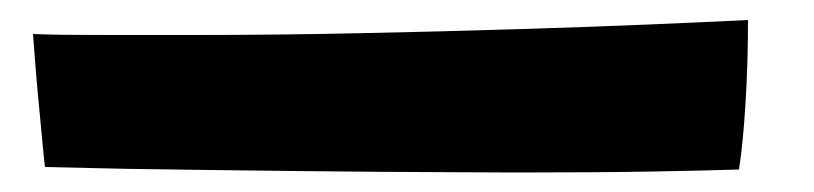

<svg xmlns="http://www.w3.org/2000/svg" viewBox="-20 -47 814 192"><path d="M171 -12Q257.5 -12 340 -13.8Q422.5 -15.5 496 -17.8Q569.5 -20 628.8 -22.5Q688 -25 728 -27Q728 16 725.5 56.5Q723 97 719 122.5Q689.5 123.5 633.8 124.5Q578 125.5 495.5 125.5Q466.5 125.5 431 125.2Q395.5 125 355.8 124.8Q316 124.5 273.8 124Q231.5 123.5 188.8 123Q146 122.5 104.5 121.8Q63 121 25 120Q24 112.5 22.5 96Q21 79.5 19 59Q17 38.5 15.5 19.5Q14 0.5 13 -13Q23 -12.5 44.2 -12.2Q65.5 -12 90.5 -12Q115.5 -12 137.5 -12Q159.5 -12 171 -12Z"/></svg>

Font: Grandstander Thin
Style: Bold
Weight: 700
Version: Version 1.200